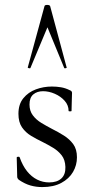

<svg xmlns="http://www.w3.org/2000/svg" viewBox="-20 -750 378 781"><path d="M100 -325Q100 -299 113.5 -281Q127 -263 147.5 -250.5Q168 -238 191 -226Q217 -213 240 -198.5Q263 -184 278 -163.5Q293 -143 293 -110Q293 -78 277 -50.5Q261 -23 229.5 -6Q198 11 152 11Q127 11 104 4.5Q81 -2 56 -19Q54 -21 52 -24Q50 -27 50 -31L48 -109Q48 -112 53.5 -112.5Q59 -113 60 -110Q72 -76 90 -53.5Q108 -31 131 -19.5Q154 -8 180 -8Q212 -8 229.5 -24Q247 -40 246 -71Q245 -100 231 -118Q217 -136 196.5 -148.5Q176 -161 154 -172Q129 -184 106.5 -197.5Q84 -211 69.5 -232Q55 -253 55 -287Q55 -326 75 -350.5Q95 -375 126 -386.5Q157 -398 191 -398Q210 -398 228 -395Q246 -392 264 -383Q273 -380 273 -372Q273 -356 272 -338.5Q271 -321 271 -299Q271 -297 265 -297Q259 -297 259 -299Q259 -322 243 -340Q227 -358 203 -368.5Q179 -379 155 -379Q131 -379 115.5 -366Q100 -353 100 -325ZM251 -476Q253 -474 247.5 -472.5Q242 -471 241 -474L173 -639L104 -474Q103 -471 97.5 -472.5Q92 -474 93 -476L161 -725Q162 -730 172 -730Q182 -730 184 -725Z"/></svg>

Font: Cormorant Garamond Light
Style: Regular
Weight: 400
Version: Version 4.001